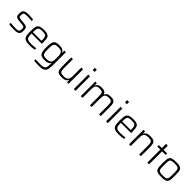

<svg xmlns="http://www.w3.org/2000/svg" viewBox="473 -2651 4766 4766"><g transform="rotate(45 2855.5 -268.5)"><path d="M255 8Q214 8 163 4.5Q112 1 76 -4V-56Q132 -50 171 -47.5Q210 -45 259 -45Q313 -45 339 -54Q365 -63 373 -83.5Q381 -104 381 -137Q381 -176 374.5 -193.5Q368 -211 353 -216Q338 -221 310 -224L171 -239Q126 -244 101.5 -258Q77 -272 68.5 -299.5Q60 -327 60 -371Q60 -438 83.5 -469Q107 -500 151 -509Q195 -518 256 -518Q293 -518 336.5 -514Q380 -510 412 -505V-453Q370 -460 331.5 -462.5Q293 -465 248 -465Q208 -465 179 -460.5Q150 -456 134.5 -437Q119 -418 119 -375Q119 -341 125 -324.5Q131 -308 146 -302Q161 -296 189 -293L329 -279Q371 -274 395.5 -263Q420 -252 430 -223.5Q440 -195 440 -138Q440 -77 420 -45.5Q400 -14 359 -3Q318 8 255 8Z M792 8Q717 8 672.5 -4.5Q628 -17 605.5 -46.5Q583 -76 575.5 -126.5Q568 -177 568 -254Q568 -327 573.5 -377.5Q579 -428 600.5 -459Q622 -490 667 -504Q712 -518 791 -518Q862 -518 902.5 -504.5Q943 -491 961.5 -460.5Q980 -430 985 -379.5Q990 -329 990 -255V-234H629Q629 -176 634.5 -139Q640 -102 657 -81.5Q674 -61 709 -52.5Q744 -44 804 -44Q842 -44 889 -48Q936 -52 970 -57V-6Q940 1 889.5 4.5Q839 8 792 8ZM629 -281H931V-296Q931 -372 918.5 -408Q906 -444 875 -455Q844 -466 788 -466Q735 -466 703 -459Q671 -452 655.5 -433Q640 -414 635 -377.5Q630 -341 629 -281Z M1335 206Q1287 206 1235.5 203.5Q1184 201 1152 198V147Q1191 150 1238.5 151.5Q1286 153 1323 153Q1382 153 1417 144Q1452 135 1469.5 112Q1487 89 1492.5 49Q1498 9 1498 -53V-71H1494Q1475 -27 1432 -10.5Q1389 6 1322 6Q1263 6 1225 -5.5Q1187 -17 1166 -45.5Q1145 -74 1136.5 -125Q1128 -176 1128 -255Q1128 -334 1136.5 -385Q1145 -436 1166 -465Q1187 -494 1225 -506Q1263 -518 1323 -518Q1359 -518 1394 -512Q1429 -506 1456 -487.5Q1483 -469 1498 -432H1503L1506 -510H1559V-69Q1559 8 1551.5 60.5Q1544 113 1521.5 145Q1499 177 1454.5 191.5Q1410 206 1335 206ZM1344 -48Q1457 -48 1482 -114Q1493 -142 1495.5 -176Q1498 -210 1498 -255Q1498 -299 1496 -333Q1494 -367 1485 -391Q1470 -431 1435.5 -447Q1401 -463 1344 -463Q1294 -463 1263 -456Q1232 -449 1216 -428Q1200 -407 1194.5 -365.5Q1189 -324 1189 -255Q1189 -187 1194.5 -145.5Q1200 -104 1216 -83Q1232 -62 1263 -55Q1294 -48 1344 -48Z M1924 8Q1846 8 1808 -12.5Q1770 -33 1757 -76.5Q1744 -120 1744 -190V-510H1805V-209Q1805 -155 1810.5 -123Q1816 -91 1830.5 -74.5Q1845 -58 1873 -52.5Q1901 -47 1946 -47Q2002 -47 2033.5 -61.5Q2065 -76 2079 -102.5Q2093 -129 2096.5 -165.5Q2100 -202 2100 -246V-510H2161V0H2107L2104 -78H2099Q2089 -54 2070 -34.5Q2051 -15 2016 -3.5Q1981 8 1924 8Z M2342 -666V-743H2410V-666ZM2345 0V-510H2406V0Z M2591 0V-510H2645L2648 -432H2653Q2666 -468 2700 -493Q2734 -518 2811 -518Q2882 -518 2916 -498Q2950 -478 2963 -432H2969Q2982 -468 3017.5 -493Q3053 -518 3131 -518Q3201 -518 3235.5 -497.5Q3270 -477 3281.5 -433.5Q3293 -390 3293 -320V0H3232V-301Q3232 -373 3223.5 -407.5Q3215 -442 3188.5 -452.5Q3162 -463 3109 -463Q3059 -463 3031 -449.5Q3003 -436 2991 -410.5Q2979 -385 2976 -348Q2973 -311 2973 -264V0H2912V-301Q2912 -373 2903.5 -407.5Q2895 -442 2868.5 -452.5Q2842 -463 2789 -463Q2739 -463 2711 -448.5Q2683 -434 2670.5 -407.5Q2658 -381 2655 -344.5Q2652 -308 2652 -264V0Z M3475 -666V-743H3543V-666ZM3478 0V-510H3539V0Z M3925 8Q3850 8 3805.5 -4.5Q3761 -17 3738.5 -46.5Q3716 -76 3708.5 -126.5Q3701 -177 3701 -254Q3701 -327 3706.5 -377.5Q3712 -428 3733.5 -459Q3755 -490 3800 -504Q3845 -518 3924 -518Q3995 -518 4035.5 -504.5Q4076 -491 4094.5 -460.5Q4113 -430 4118 -379.5Q4123 -329 4123 -255V-234H3762Q3762 -176 3767.5 -139Q3773 -102 3790 -81.5Q3807 -61 3842 -52.5Q3877 -44 3937 -44Q3975 -44 4022 -48Q4069 -52 4103 -57V-6Q4073 1 4022.5 4.5Q3972 8 3925 8ZM3762 -281H4064V-296Q4064 -372 4051.5 -408Q4039 -444 4008 -455Q3977 -466 3921 -466Q3868 -466 3836 -459Q3804 -452 3788.5 -433Q3773 -414 3768 -377.5Q3763 -341 3762 -281Z M4284 0V-510H4338L4341 -432H4346Q4356 -456 4375 -475.5Q4394 -495 4429 -506.5Q4464 -518 4521 -518Q4599 -518 4637 -497.5Q4675 -477 4688 -433.5Q4701 -390 4701 -320V0H4640V-301Q4640 -355 4634.5 -387Q4629 -419 4614.5 -435.5Q4600 -452 4572 -457.5Q4544 -463 4499 -463Q4443 -463 4411.5 -448.5Q4380 -434 4366 -407.5Q4352 -381 4348.5 -344.5Q4345 -308 4345 -264V0Z M4926 0V-457H4821V-510H4926V-658H4987V-510H5111V-457H4987V0Z M5422 8Q5344 8 5299.5 -3.5Q5255 -15 5234.5 -43.5Q5214 -72 5208 -123Q5202 -174 5202 -255Q5202 -335 5208 -386.5Q5214 -438 5234.5 -466.5Q5255 -495 5299.5 -506.5Q5344 -518 5422 -518Q5500 -518 5544.5 -506.5Q5589 -495 5610 -466.5Q5631 -438 5636.5 -386.5Q5642 -335 5642 -255Q5642 -174 5636.5 -123Q5631 -72 5610 -43.5Q5589 -15 5544.5 -3.5Q5500 8 5422 8ZM5422 -45Q5482 -45 5514.5 -52.5Q5547 -60 5561 -82Q5575 -104 5578 -145.5Q5581 -187 5581 -255Q5581 -322 5578 -363.5Q5575 -405 5561 -427Q5547 -449 5514.5 -457Q5482 -465 5422 -465Q5363 -465 5330 -457Q5297 -449 5283 -427Q5269 -405 5266 -363.5Q5263 -322 5263 -255Q5263 -187 5266 -145.5Q5269 -104 5283 -82Q5297 -60 5330 -52.5Q5363 -45 5422 -45Z"/></g></svg>

Font: Saira Light
Style: Regular
Weight: 300
Designer: Hector Gatti with collaboration of the Omnibus-Type team
Foundry: Omnibus-Type
Version: Version 1.100; ttfautohint (v1.8.3)